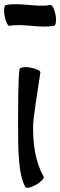

<svg xmlns="http://www.w3.org/2000/svg" viewBox="-59 -874 290 923"><path d="M-13 -750C58 -762 130 -737 201 -750C209 -751 213 -775 208 -803C203 -830 192 -852 183 -850C113 -838 40 -863 -30 -850C-39 -849 -42 -825 -37 -797C-32 -770 -21 -748 -13 -750ZM35 -542C28 -498 28 -359 28 -267C28 -167 28 -34 63 25C67 33 90 28 115 14C139 0 155 -18 151 -25C109 -98 100 -183 100 -267C100 -304 122 -439 135 -525C137 -534 116 -544 88 -549C60 -554 37 -550 35 -542Z"/></svg>

Font: Nupuram Condensed Medium
Style: Regular
Weight: 500
Width: 3
Designer: Santhosh Thottingal (santhosh.thottingal@gmail.com)
Foundry: SMC
Version: Version 1.000